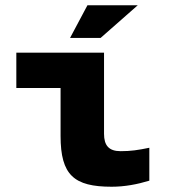

<svg xmlns="http://www.w3.org/2000/svg" viewBox="-20 -700 640 729"><path d="M438 -126C393 -126 375 -148 375 -192V-500H42V-366H210V-184C210 -35 261 9 404 9C453 9 501 0 547 -14V-139C504 -130 476 -126 438 -126ZM246 -556H362L503 -680H312Z"/></svg>

Font: LT Wave Mono Black
Style: Regular
Weight: 900
Designer: Daniel Lyons
Version: Version 2.5 (Glyphs App)